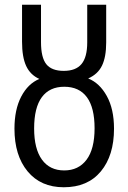

<svg xmlns="http://www.w3.org/2000/svg" viewBox="-20 -780 540 810"><path d="M41 -237Q41 -318 69.5 -372.5Q98 -427 146 -447Q108 -464 90.5 -501.5Q73 -539 73 -604V-760H153V-602Q153 -537 175.5 -509Q198 -481 249 -481Q300 -481 324 -510Q348 -539 348 -601V-760H428V-601Q428 -540 410.5 -503.5Q393 -467 352 -449Q400 -430 430.5 -375Q461 -320 461 -237Q461 -124 405.5 -57Q350 10 249 10Q152 10 96.5 -57Q41 -124 41 -237ZM379 -239Q379 -326 346.5 -370Q314 -414 251 -414Q189 -414 156.5 -370Q124 -326 124 -238Q124 -152 157 -106.5Q190 -61 251 -61Q311 -61 345 -106Q379 -151 379 -239Z"/></svg>

Font: Noto Sans Mono UI Cond
Style: Regular
Weight: 400
Width: 3
Monospace: yes
Designer: Monotype Design team
Foundry: Monotype Imaging Inc.
Version: Version 1.000